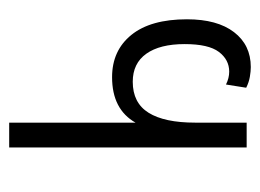

<svg xmlns="http://www.w3.org/2000/svg" viewBox="-94 -472 566 418"><g transform="rotate(90 189.0 -263.0)"><path d="M247 0V-275Q218 -224 148 -224Q90 -224 56 -266Q22 -308 22 -387Q22 -453 50 -489.5Q78 -526 126 -526Q135 -526 147 -524Q159 -522 171 -516L164 -472Q150 -479 136 -479Q110 -479 93 -456.5Q76 -434 76 -382Q76 -328 97 -298.5Q118 -269 158 -269Q204 -269 225.5 -303.5Q247 -338 247 -405V-517H301V0Z"/></g></svg>

Font: Noto Sans Thai UI ExtCond Light
Style: Regular
Weight: 300
Width: 2
Designer: Monotype Design Team
Foundry: Monotype Imaging Inc.
Version: Version 2.000; ttfautohint (v1.8.4.7-5d5b)